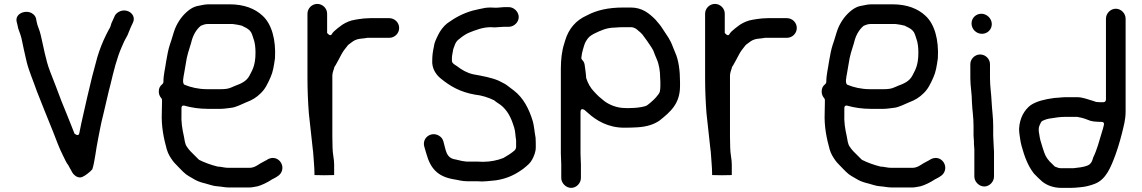

<svg xmlns="http://www.w3.org/2000/svg" viewBox="-20 -760 5693 957"><path d="M320.6 63.6 323.4 69.1 341.6 101.9C352.1 116.4 370.3 130 389.9 122.1C405.3 116 428.4 97.1 440 84.2C452.3 48.6 458.7 -20.2 468.8 -66.8C477.2 -108.2 483.3 -145.8 493.9 -185.3C502.8 -220.6 520.5 -302.5 530.9 -340.1C546.4 -404.8 562.1 -470.5 586.6 -525.6L598.6 -552.8C608.5 -573.4 615.4 -580.7 621.2 -598.5C627.8 -616.2 635.6 -632.6 642.7 -647.5C655.1 -673.2 638.6 -695.9 619.2 -703.8C591 -715.5 562.9 -700.1 553.1 -683.1C547.7 -671.7 542.6 -658.8 535.4 -644.2C533.4 -638.9 531 -623.9 522.3 -612.4C518.8 -606.5 514.4 -598.1 509.3 -587.1C491.4 -551 477.9 -517 465 -474.7C446.6 -408.7 431.7 -350.5 415.2 -277.6C400.1 -207 388.3 -164.3 375.3 -96.1C371.5 -76.3 351.3 -94.1 351.3 -94.1C346 -108.4 340.8 -121.6 335.5 -134.1C318.2 -175.6 306.5 -208.5 286.4 -255.8C265.2 -312 250.7 -350.7 229.4 -404.4C207.5 -460.5 196.8 -528.4 182.8 -586.2C176.9 -613.7 166.5 -627.8 161.7 -656.1L159.7 -667.5C157.2 -677.7 151.1 -686.6 139 -693.9C108.2 -712.6 53.5 -692.8 63.1 -651.3L66.1 -639.7C68.2 -631.1 69.6 -624.5 71.1 -617.2C75.1 -604.4 81.9 -589.9 87.2 -568.4C94.9 -533.6 103.9 -486.7 113.1 -450.7C124.6 -404.7 147.3 -353.2 163.7 -305.3C188.1 -244.1 219.3 -164.1 243.6 -105.8C259.3 -65.3 276.3 -18.9 294.1 15.5C304.1 34.8 309.7 50.6 320.6 63.6Z M1067 70.5C1066.2 70.5 1064.9 70.4 1064 70.1C1031.3 62 999.9 50.4 973.4 37.2C972.4 36.7 971.1 35.8 970.2 34.8L929.2 -6.2C920.7 -14.6 916.7 -21.5 910.8 -29.7C901.9 -42.2 900.1 -62 896.8 -79.5C888.6 -116.9 882.3 -150.1 884.5 -197.3V-221C884.5 -238.1 899.2 -233.4 900.4 -233C933.3 -223.6 973.7 -217.5 1014 -217.5H1080C1098.4 -217.5 1114.1 -221 1129.9 -222.4C1157 -224.9 1180.5 -239.3 1206.5 -249.7C1236.8 -261 1258.8 -274.4 1279.3 -295C1301.8 -316 1314.4 -343.1 1328.6 -375.1C1340.8 -402 1345 -430.6 1350.6 -469.3C1356.1 -561.9 1334.2 -640.7 1288.5 -681.8C1251.3 -716.7 1197.3 -738.5 1124 -738.5H1017C1005.7 -738.5 994.6 -736.2 982.5 -733.7L962.6 -729.8C950.3 -727 936.8 -720.6 923.4 -710.9C893.2 -688.3 868.3 -655.7 852.6 -617.3C844.1 -596.2 836.1 -562.6 826.8 -537.8C819 -514.3 813.4 -485.1 808.4 -455.2C803.6 -419 794.5 -387.6 794.5 -351C794.5 -347.9 792.8 -343.6 789.7 -341.2C777.1 -331.3 771.5 -319.8 771.5 -304C771.5 -290.9 775.6 -280.2 784.3 -270.3C786.3 -268.1 787.5 -265.1 787.5 -262V-248.8C786.8 -230.2 786.5 -214.6 786.5 -198.7C783.6 -130 796 -70.6 811 -16.4C818.2 8.3 828.4 23.4 841.2 41.7C849.8 53.5 863 64.8 876.1 79.4L892.8 96.2C912.8 116.1 926.5 120.1 954.3 137.2C967.8 144.4 986 150.5 1004.9 154.8C1027.1 160.4 1041.3 167.2 1062.8 168.5C1084 169.8 1100.9 174.5 1121 174.5H1224C1235.2 174.5 1249.6 170.8 1263.6 168.7C1284.3 163.4 1315 148 1331.4 137C1334.8 134.7 1336.6 133.3 1341.1 131.5C1363.1 120.4 1379.4 110.8 1385.5 90.4C1397.1 51.9 1358.1 11.2 1315.4 33.7C1303.1 41.8 1288.7 47.6 1277.6 54.6C1267 61 1247.9 76.5 1224 76.5H1118C1098.9 76.5 1081.2 70.5 1067 70.5ZM1017 -640.5H1137C1143.9 -640.5 1151.8 -638.2 1155 -638C1166.6 -637 1176.2 -633.3 1183.6 -632.4C1185.8 -632.1 1188.3 -631.1 1190.4 -629.3L1206.6 -621.2C1212.4 -618.3 1217.8 -614 1223.1 -609.5C1224.6 -608.2 1226.7 -604.9 1227.8 -603.8C1235.7 -596 1240.2 -575.4 1242.6 -569.8C1250.8 -549.1 1253.5 -523.2 1253.5 -498C1253.5 -482.7 1252.6 -465.5 1250.3 -453.5L1248.3 -443.5C1245.3 -428.7 1239.8 -413.9 1232 -399.5C1226.2 -389 1221.5 -375.9 1209.8 -364.2C1187.5 -341.8 1156.6 -335.8 1134.6 -324.8C1118.8 -316.9 1099.2 -315.5 1080 -315.5H1011C969.7 -315.5 929.4 -324.9 900.1 -337.5C886 -343.6 895.6 -380.7 897.7 -394L905.6 -439.9C911.6 -483.4 921.5 -510 932.9 -547.2C940.8 -582.1 956.5 -611.2 981 -631.6C991.1 -635.4 1000.6 -640.5 1017 -640.5Z M1804 -668.5C1797.1 -668.5 1790.4 -667.5 1783.5 -666.6L1768.1 -664.7C1763.2 -663.6 1755.1 -662.2 1749.6 -661.6C1725.2 -657.9 1705.2 -648.7 1686.1 -636.7L1662.7 -619.1C1649.5 -608.6 1638.2 -598.4 1634.2 -590.4C1626.2 -574.5 1610.5 -596 1610.5 -596L1610.5 -692C1610.5 -718.2 1588.1 -740.5 1561.5 -740.5C1534.9 -740.5 1512.5 -718.2 1512.5 -692L1512.5 -372C1512.5 -311.9 1515.1 -251.4 1519.4 -195.2C1526.9 -133.3 1531.9 -75.2 1539.3 -13.6C1539.3 -13.5 1540.4 -7 1540.5 -5.7C1542.6 32.5 1547.5 70.2 1547.5 109V112.6C1555.5 113.1 1573.2 113.5 1596 113.5C1619.2 113.5 1635.8 113.2 1645.5 112.6V59C1645.5 31.8 1637.5 6 1637.5 -26.8C1636.8 -43.7 1636.5 -62 1636.5 -80V-384C1636.5 -397.6 1644.3 -414.8 1645.5 -420.5C1645.9 -426.9 1648.5 -428.2 1652.1 -434.1C1665.1 -458.4 1672 -469 1683.9 -492.8C1694.6 -512 1703.9 -520.1 1713.8 -534.2C1714.5 -535.3 1715.8 -536.5 1717.1 -537.4C1727.8 -544.6 1736.2 -553.1 1748.4 -559.2C1764.2 -567.1 1781 -567.4 1798.2 -569.4L1809.9 -571.3C1810.4 -571.4 1811.3 -571.5 1812 -571.5H1920C1947.3 -571.5 1969.5 -593.5 1969.5 -620.5C1969.5 -647.5 1947.3 -669.5 1920 -669.5H1825C1817.6 -669.5 1810.7 -668.5 1804 -668.5Z M2426 -722.5C2415.9 -722.5 2407.6 -722 2398.2 -720.7C2374.5 -715.5 2355.3 -712.6 2335.4 -707C2285.2 -692.6 2246.7 -671 2209.5 -644C2191.1 -629.9 2174 -607.4 2163.3 -584.7C2154.3 -565.8 2144.7 -548.1 2142.4 -526.7C2142.4 -526.4 2142.3 -525.7 2142.2 -525.3C2137.7 -505.1 2134.5 -483.9 2134.5 -461C2134.5 -460.8 2134.5 -460.3 2134.5 -460C2131.4 -419.8 2152.8 -388 2176.9 -368.7C2224.2 -330 2273.3 -301.5 2346.7 -288.4C2381.3 -285.1 2416.3 -273.3 2442.6 -260.2C2443.6 -259.7 2444.9 -258.8 2445.8 -257.8C2449.9 -253.7 2455.1 -250.6 2462.7 -245.6C2499.1 -223.4 2522 -186.5 2535.9 -145L2542.9 -124C2549.1 -105.1 2549 -78.9 2552.3 -62.5C2552.4 -61.8 2552.5 -60.8 2552.5 -60L2552.5 -27C2552.5 -20.9 2547.8 -12.7 2544.1 -9.5C2528.3 4 2508.7 16.6 2490.1 26.9C2489.7 27.1 2489.1 27.4 2488.6 27.6C2460.4 38.9 2425 46.5 2387 46.5C2378.9 46.5 2370.2 45.5 2360 45.5H2310C2305.2 45.5 2302.8 45.4 2296.7 44.3L2283.2 42.4C2273.8 41 2266.1 37.7 2253.3 35.4C2216.2 30.9 2206.6 9.1 2198.9 -20.9L2189.9 -55.7C2186.3 -68.3 2178.8 -77.7 2166.4 -84.6C2129.1 -105.3 2082.3 -73.8 2095 -28.5L2105 5.6C2125.4 80.2 2161.8 118.5 2236.1 132.7C2263.6 136.9 2282.2 143.5 2310 143.5H2360C2368.2 143.5 2374.9 143.8 2382.6 144.5C2399.1 144.4 2418.3 142.1 2433.8 140.6L2453.4 138.6C2509.2 129.8 2549 109.9 2588.3 81.1C2607.4 65.6 2622.5 54.1 2632 36.1C2641.5 18.7 2650.5 -2.8 2650.5 -25V-46C2650.5 -55.5 2650.2 -64.2 2649.6 -73.3C2644.7 -98.3 2641.9 -133.8 2636 -154.5C2616.9 -218.1 2588.3 -272.3 2542.2 -308.2C2526 -321.4 2520.4 -323.7 2505.3 -336.1C2492.6 -345.1 2483.2 -348 2465.5 -357.8C2429.8 -373.2 2385.9 -381.1 2338.5 -389.7C2306.8 -396.8 2280.7 -412.5 2259.3 -429.2C2254.1 -433.3 2232.5 -443.3 2232.5 -456V-471C2232.5 -484.4 2237.4 -500 2238.6 -512.1C2238.7 -513.5 2239.1 -515.2 2239.8 -516.6C2244.3 -525.6 2248 -552.1 2268.9 -565.4C2283.5 -577.9 2302.9 -591.7 2321.6 -598.7C2350.4 -609.5 2384.5 -624.5 2426 -624.5C2432.5 -624.5 2438 -624.2 2446.6 -623.5C2459.3 -623.6 2477.5 -626.5 2493 -626.5L2516 -626.5C2542.2 -626.5 2565.5 -649.2 2565.5 -675C2565.5 -701 2541.9 -724.5 2516 -724.5H2493C2482.9 -724.5 2466.7 -721.5 2451 -721.5C2441.8 -721.5 2433.1 -722.5 2426 -722.5Z M2777.5 60V127C2777.5 152.9 2801.1 176.5 2827 176.5C2852.8 176.5 2875.5 153.2 2875.5 127V60C2875.5 45 2873.5 23.7 2873.5 5V-202C2873.5 -226.8 2894.8 -210.8 2894.8 -210.8C2899.3 -206.4 2905 -202.2 2910.4 -197.2C2952.7 -158.5 3012.2 -123.5 3091 -123.5C3113 -123.5 3136.9 -124.1 3158.2 -125.5C3204.7 -128.4 3240.9 -140.2 3268.4 -159.9C3321 -202.1 3369.5 -242.5 3369.5 -331V-352C3369.5 -408.2 3362.3 -462 3344.7 -499.7C3337.3 -515.4 3330.9 -536.3 3323.9 -550.2L3312.3 -571.5C3304.6 -583.1 3294.2 -598.6 3285.4 -612.4C3274.9 -629.5 3260.9 -647.1 3247 -662.3C3215.8 -693.4 3181.1 -722.5 3124 -722.5H3086C3010.7 -722.5 2952.9 -708.8 2904.9 -683C2904.7 -682.9 2904.4 -682.7 2904.1 -682.6C2850.9 -658.9 2814.6 -617.1 2797 -558.4L2791.9 -541.3C2780.8 -507.7 2775.5 -463.2 2775.5 -418V4C2775.5 22.2 2777.5 42.1 2777.5 60ZM3269.1 -304.5C3269.1 -304.5 3269.9 -305.5 3267.7 -300.2C3265.1 -293.3 3259.6 -287.3 3258.9 -286.3L3250.9 -276.3C3244.3 -267.6 3226.7 -252.1 3220.9 -247.3L3211.8 -240.1C3203.7 -233 3198.1 -231.1 3193 -229.9C3172.1 -224.6 3147.9 -221.6 3121.5 -221.5C3113.3 -220.9 3104.8 -220.8 3095.5 -221.5C3054.6 -221.8 3017.5 -237.3 2992.4 -256.1C2972.4 -271.6 2959.9 -282.7 2942 -302.3C2923.3 -321.3 2910.9 -343.6 2902.1 -370C2901.8 -371.1 2901.5 -372.7 2901.5 -374C2901.5 -381.9 2899.8 -390.4 2898.6 -403.7L2894.6 -433.6C2893.5 -445.3 2889.3 -454 2881.2 -462.2C2878.6 -464.7 2877.2 -468.5 2877.6 -472.2C2879.3 -489.2 2882.1 -501 2886 -514.5L2891 -531.5C2895.7 -548 2902.1 -557.7 2911 -569.5C2919 -580.2 2934.2 -588.6 2945.6 -594.3C2972.6 -606.7 3002.1 -622.2 3044.4 -622.5C3055.9 -623.5 3073.3 -624.5 3086 -624.5H3124C3142.3 -624.5 3154.6 -614.2 3162.2 -606.4C3171.1 -599.7 3181.2 -590.7 3189.2 -578.2C3199.3 -565.5 3210.5 -548.7 3218.4 -536.9L3228.4 -521.9C3234.3 -513.1 3238.8 -503.9 3243.8 -488.2L3253.5 -464.9C3265.1 -438.9 3270.4 -405.3 3270.5 -371.6C3271 -366 3271.5 -358.1 3271.5 -352V-331C3271.5 -322.1 3270.8 -314.8 3269.1 -304.5Z M3786 -668.5C3779.1 -668.5 3772.4 -667.5 3765.5 -666.6L3750.1 -664.7C3745.2 -663.6 3737.1 -662.2 3731.6 -661.6C3707.2 -657.9 3687.2 -648.7 3668.1 -636.7L3644.7 -619.1C3631.5 -608.6 3620.2 -598.4 3616.2 -590.4C3608.2 -574.5 3592.5 -596 3592.5 -596L3592.5 -692C3592.5 -718.2 3570.1 -740.5 3543.5 -740.5C3516.9 -740.5 3494.5 -718.2 3494.5 -692L3494.5 -372C3494.5 -311.9 3497.1 -251.4 3501.4 -195.2C3508.9 -133.3 3513.9 -75.2 3521.3 -13.6C3521.3 -13.5 3522.4 -7 3522.5 -5.7C3524.6 32.5 3529.5 70.2 3529.5 109V112.6C3537.5 113.1 3555.2 113.5 3578 113.5C3601.2 113.5 3617.8 113.2 3627.5 112.6V59C3627.5 31.8 3619.5 6 3619.5 -26.8C3618.8 -43.7 3618.5 -62 3618.5 -80V-384C3618.5 -397.6 3626.3 -414.8 3627.5 -420.5C3627.9 -426.9 3630.5 -428.2 3634.1 -434.1C3647.1 -458.4 3654 -469 3665.9 -492.8C3676.6 -512 3685.9 -520.1 3695.8 -534.2C3696.5 -535.3 3697.8 -536.5 3699.1 -537.4C3709.8 -544.6 3718.2 -553.1 3730.4 -559.2C3746.2 -567.1 3763 -567.4 3780.2 -569.4L3791.9 -571.3C3792.4 -571.4 3793.3 -571.5 3794 -571.5H3902C3929.3 -571.5 3951.5 -593.5 3951.5 -620.5C3951.5 -647.5 3929.3 -669.5 3902 -669.5H3807C3799.6 -669.5 3792.7 -668.5 3786 -668.5Z M4371 70.5C4370.2 70.5 4368.9 70.4 4368 70.1C4335.3 62 4303.9 50.4 4277.4 37.2C4276.4 36.7 4275.1 35.8 4274.2 34.8L4233.2 -6.2C4224.7 -14.6 4220.7 -21.5 4214.8 -29.7C4205.9 -42.2 4204.1 -62 4200.8 -79.5C4192.6 -116.9 4186.3 -150.1 4188.5 -197.3V-221C4188.5 -238.1 4203.2 -233.4 4204.4 -233C4237.3 -223.6 4277.7 -217.5 4318 -217.5H4384C4402.4 -217.5 4418.1 -221 4433.9 -222.4C4461 -224.9 4484.5 -239.3 4510.5 -249.7C4540.8 -261 4562.8 -274.4 4583.3 -295C4605.8 -316 4618.4 -343.1 4632.6 -375.1C4644.8 -402 4649 -430.6 4654.6 -469.3C4660.1 -561.9 4638.2 -640.7 4592.5 -681.8C4555.3 -716.7 4501.3 -738.5 4428 -738.5H4321C4309.7 -738.5 4298.6 -736.2 4286.5 -733.7L4266.6 -729.8C4254.3 -727 4240.8 -720.6 4227.4 -710.9C4197.2 -688.3 4172.3 -655.7 4156.6 -617.3C4148.1 -596.2 4140.1 -562.6 4130.8 -537.8C4123 -514.3 4117.4 -485.1 4112.4 -455.2C4107.6 -419 4098.5 -387.6 4098.5 -351C4098.5 -347.9 4096.8 -343.6 4093.7 -341.2C4081.1 -331.3 4075.5 -319.8 4075.5 -304C4075.5 -290.9 4079.6 -280.2 4088.3 -270.3C4090.3 -268.1 4091.5 -265.1 4091.5 -262V-248.8C4090.8 -230.2 4090.5 -214.6 4090.5 -198.7C4087.6 -130 4100 -70.6 4115 -16.4C4122.2 8.3 4132.4 23.4 4145.2 41.7C4153.8 53.5 4167 64.8 4180.1 79.4L4196.8 96.2C4216.8 116.1 4230.5 120.1 4258.3 137.2C4271.8 144.4 4290 150.5 4308.9 154.8C4331.1 160.4 4345.3 167.2 4366.8 168.5C4388 169.8 4404.9 174.5 4425 174.5H4528C4539.2 174.5 4553.6 170.8 4567.6 168.7C4588.3 163.4 4619 148 4635.4 137C4638.8 134.7 4640.6 133.3 4645.1 131.5C4667.1 120.4 4683.4 110.8 4689.5 90.4C4701.1 51.9 4662.1 11.2 4619.4 33.7C4607.1 41.8 4592.7 47.6 4581.6 54.6C4571 61 4551.9 76.5 4528 76.5H4422C4402.9 76.5 4385.2 70.5 4371 70.5ZM4321 -640.5H4441C4447.9 -640.5 4455.8 -638.2 4459 -638C4470.6 -637 4480.2 -633.3 4487.6 -632.4C4489.8 -632.1 4492.3 -631.1 4494.4 -629.3L4510.6 -621.2C4516.4 -618.3 4521.8 -614 4527.1 -609.5C4528.6 -608.2 4530.7 -604.9 4531.8 -603.8C4539.7 -596 4544.2 -575.4 4546.6 -569.8C4554.8 -549.1 4557.5 -523.2 4557.5 -498C4557.5 -482.7 4556.6 -465.5 4554.3 -453.5L4552.3 -443.5C4549.3 -428.7 4543.8 -413.9 4536 -399.5C4530.2 -389 4525.5 -375.9 4513.8 -364.2C4491.5 -341.8 4460.6 -335.8 4438.6 -324.8C4422.8 -316.9 4403.2 -315.5 4384 -315.5H4315C4273.7 -315.5 4233.4 -324.9 4204.1 -337.5C4190 -343.6 4199.6 -380.7 4201.7 -394L4209.6 -439.9C4215.6 -483.4 4225.5 -510 4236.9 -547.2C4244.8 -582.1 4260.5 -611.2 4285 -631.6C4295.1 -635.4 4304.6 -640.5 4321 -640.5Z M4834.5 -56V-42C4834.5 -33.3 4836.5 -24.7 4836.5 -16L4836.5 120C4836.5 145.9 4860.1 169.5 4886 169.5C4911.8 169.5 4934.5 146.2 4934.5 120V-4C4934.5 -15 4932.5 -27 4932.5 -42C4932.5 -53.7 4930.5 -69.7 4930.5 -84L4930.5 -132C4930.5 -175.6 4924.7 -209 4922.5 -254.5C4921 -291.2 4914.5 -330.2 4914.5 -370V-440C4914.5 -466.2 4892.1 -488.5 4865.5 -488.5C4838.9 -488.5 4816.5 -466.2 4816.5 -440L4816.5 -370C4816.5 -330.5 4824.5 -291.8 4824.5 -250.3C4826.2 -209.6 4832.5 -176 4832.5 -132L4832.5 -84C4832.5 -73.7 4834.5 -64.8 4834.5 -56ZM4822.5 -643C4822.5 -614.8 4845.9 -591.5 4874.5 -591.5C4901.8 -591.5 4923.5 -612.8 4923.5 -640C4923.5 -667.6 4898.9 -691.5 4871.5 -691.5C4844.2 -691.5 4822.5 -670.2 4822.5 -643Z M5462 -152.5H5470C5486.3 -152.5 5482.6 -138.7 5482.1 -137L5478.1 -121C5478.1 -120.8 5478 -120.6 5478 -120.4L5472 -100.4C5458.9 -57.9 5448.4 -14.3 5428.5 25.9C5427.2 29.7 5423.3 57.6 5399 65.7C5380.4 73.2 5354.1 75.8 5330.4 78.4C5330.1 78.5 5329.4 78.5 5329 78.5H5271C5257.4 78.5 5252.6 76 5241.7 71.7C5237.9 70.6 5237.9 70.6 5236.2 68.8L5223.4 56.1C5207.8 42.1 5193 24.3 5185.1 1L5176.1 -26.2C5173.3 -35.3 5170.1 -45.7 5166 -59.6C5160.8 -79.2 5160.9 -90.1 5157.8 -104.3C5157.6 -105 5157.5 -106.1 5157.5 -107V-116C5157.5 -132.5 5166.5 -144 5168.1 -149C5169 -151.6 5172.1 -155.5 5175.4 -157.2C5189.6 -164.3 5202.1 -168.2 5220.3 -170.4C5240.8 -173.8 5264.4 -177.5 5288 -177.5H5349C5352.2 -177.5 5353.8 -176.8 5355.5 -176.1C5377.3 -172.7 5395.6 -165.6 5415 -157.9C5424.6 -155.3 5436 -153.5 5445 -153.5C5450.9 -153.5 5456.8 -152.5 5462 -152.5ZM5541.5 -716.5C5515.2 -716.5 5492.5 -693.4 5492.5 -667V-263C5492.5 -257.6 5487.6 -250.5 5480 -250.5H5462C5457.5 -250.5 5453.5 -250.8 5448.1 -251.5H5447C5445.9 -251.5 5444.3 -251.7 5443 -252.1L5428.3 -257.1C5403.2 -264.3 5376.3 -275.5 5349 -275.5H5289C5279.3 -275.5 5269.7 -274.3 5260 -273.5L5234.3 -271.6C5187.3 -265.2 5147.6 -255.8 5117.2 -235.8C5086.3 -212.3 5062.6 -172.9 5059.5 -118.7C5059.5 -109.4 5060.2 -99.1 5061.4 -90.9C5065 -69.2 5065.8 -54.7 5072 -32.3C5086.9 22.2 5104.2 67.9 5133.5 104.9C5145.3 117.7 5159.9 131.7 5174.2 144.5C5196.8 162.9 5229.7 176.5 5271 176.5L5315 176.5C5332.8 176.5 5342.8 175.3 5362 173.5C5388.4 171.7 5414.5 164.8 5436.5 156.3C5493 134.8 5516.5 74.1 5540.2 10.8L5553.1 -27.7C5559.6 -50.7 5566.9 -72.3 5571.8 -93.8C5580.6 -131.8 5590.5 -160.8 5590.5 -206V-667C5590.5 -693.4 5567.8 -716.5 5541.5 -716.5Z"/></svg>

Font: Smoothie
Style: Light
Weight: 400
Foundry: Cannot Into Space Fonts
Version: Version 0.8